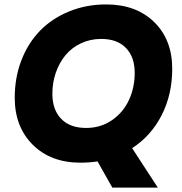

<svg xmlns="http://www.w3.org/2000/svg" viewBox="-20 -732 828 872"><path d="M217.8 -306.2Q217.8 -233.9 257.8 -192.4Q297.9 -150.9 371.1 -150.9Q437 -150.9 488 -185.8Q539.1 -220.7 565.4 -277.3Q591.8 -334 591.8 -400.9Q591.8 -473.1 552 -514.2Q512.2 -555.2 439.9 -555.2Q389.6 -555.2 347.4 -535.2Q305.2 -515.1 277.1 -481Q249 -446.8 233.4 -401.6Q217.8 -356.4 217.8 -306.2ZM762.2 -419.9Q762.2 -302.7 714.1 -208.7Q666 -114.7 580.1 -59.1L696.8 120.1H490.2L422.9 1Q385.7 6.8 345.2 6.8Q210.4 6.8 128.7 -74.7Q46.9 -156.2 46.9 -288.1Q46.9 -380.4 77.6 -459.2Q108.4 -538.1 162.8 -593.5Q217.3 -648.9 294.7 -680.4Q372.1 -711.9 461.9 -711.9Q598.6 -711.9 680.4 -631.6Q762.2 -551.3 762.2 -419.9Z"/></svg>

Font: SVN-Poppins
Style: Bold Italic
Weight: 700
Italic angle: -10°
Designer: Ninad Kale (Devanagari), Jonny Pinhorn (Latin)
Foundry: Indian Type Foundry
Version: Version 3.002 2017